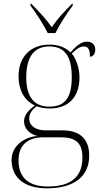

<svg xmlns="http://www.w3.org/2000/svg" viewBox="-20 -786 556 1046"><path d="M240 -606H282C304 -651 345 -715 376 -755V-766H373C329 -722 293 -684 262 -638C230 -684 193 -722 150 -766H146V-755C177 -715 218 -651 240 -606ZM236 240C390 240 466 170 466 62C466 -28 417 -76 317 -76H227C174 -76 139 -101 139 -141C139 -163 151 -186 180 -207C201 -199 225 -195 251 -195C359 -195 413 -264 413 -364C413 -418 392 -471 371 -494C399 -522 418 -533 437 -533C459 -533 470 -518 470 -477C487 -477 499 -493 499 -516C499 -542 482 -559 454 -559C422 -559 397 -537 364 -501C337 -527 299 -543 251 -543C141 -543 81 -471 81 -370C81 -305 106 -242 170 -211C130 -184 111 -154 111 -126C111 -89 136 -57 184 -45C117 -41 43 6 43 85C43 180 110 240 236 240ZM248 -205C173 -205 123 -250 123 -364C123 -485 173 -533 248 -533C328 -533 371 -486 371 -365C371 -245 327 -205 248 -205ZM241 230C125 230 81 172 81 87C81 -5 142 -38 217 -38H311C388 -38 429 -11 429 72C429 178 367 230 241 230Z"/></svg>

Font: Noto Serif Display ExtraLight
Style: Regular
Weight: 200
Designer: Monotype Design Team
Foundry: Monotype Imaging Inc.
Version: Version 2.009